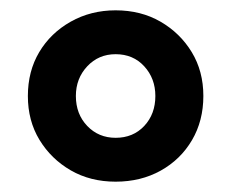

<svg xmlns="http://www.w3.org/2000/svg" viewBox="-20 -736 448 372"><path d="M204 -384Q155 -384 117 -406Q79 -428 56.5 -465Q34 -502 34 -550Q34 -598 56 -635Q78 -672 117 -694Q156 -716 204 -716Q253 -716 291 -694Q329 -672 351.5 -635Q374 -598 374 -550Q374 -502 352 -464.5Q330 -427 291.5 -405.5Q253 -384 204 -384ZM204 -469Q238 -469 259.5 -492Q281 -515 281 -550Q281 -584 259.5 -607.5Q238 -631 204 -631Q171 -631 149 -607.5Q127 -584 127 -550Q127 -515 149 -492Q171 -469 204 -469Z"/></svg>

Font: Nunito Sans 10pt SemiExpanded ExtraBold
Style: Regular
Weight: 800
Width: 6
Designer: Vernon Adams
Foundry: Vernon Adams
Version: Version 3.101;gftools[0.9.27]